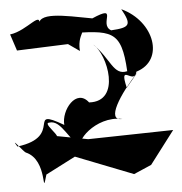

<svg xmlns="http://www.w3.org/2000/svg" viewBox="-20 -830 397 418"><path d="M256 -639C237 -696 273 -643 277 -674C339 -699 316 -784 244 -810C267 -776 263 -770 222 -764C194 -777 240 -822 181 -790C119 -796 59 -805 65 -772C72 -811 40 -763 2 -755L17 -720L128 -734L154 -719C146 -766 185 -766 124 -757C223 -764 244 -766 257 -675C227 -665 221 -702 183 -733C214 -712 245 -609 174 -607C146 -638 114 -590 120 -558C35 -598 120 -533 18 -511C0 -535 31 -500 36 -498C86 -482 70 -394 81 -450L143 -489L272 -451L309 -471L357 -547L172 -527L70 -537C148 -511 67 -561 87 -563C114 -570 131 -521 160 -510C140 -517 187 -578 246 -571C211 -566 241 -624 281 -675Z"/></svg>

Font: Charger Distortion
Style: 2
Weight: 400
Designer: Jasper
Foundry: Cannot Into Space Fonts
Version: Version 0.98